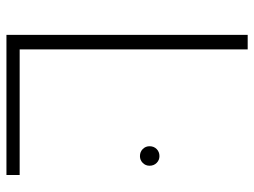

<svg xmlns="http://www.w3.org/2000/svg" viewBox="-114 -656 770 581"><g transform="rotate(90 270.5 -365.0)"><path d="M452 -404Q439 -404 430.5 -412.5Q422 -421 422 -433Q422 -446 430.5 -454.5Q439 -463 452 -463Q464 -463 472.5 -454.5Q481 -446 481 -433Q481 -421 472.5 -412.5Q464 -404 452 -404ZM85 0V-730H129V-40H509V0Z"/></g></svg>

Font: Nacelle UltraLight
Style: Regular
Weight: 200
Designer: Sora Sagano
Foundry: Sora Sagano
Version: Version 1.000;FEAKit 1.0